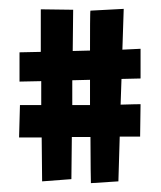

<svg xmlns="http://www.w3.org/2000/svg" viewBox="-20 -568 362 433"><path d="M184 -544C183 -544 183 -493 183 -454L144 -453L145 -546L72 -547V-451L24 -450V-384L73 -385V-331H25L23 -258H74L75 -159L141 -164L142 -259H184C184 -200 185 -155 185 -155L247 -159L250 -260H296L297 -333C297 -333 278 -333 252 -332L254 -390L297 -391V-458L256 -456L259 -548C259 -548 185 -544 184 -544ZM143 -331V-387L183 -388V-331Z"/></svg>

Font: Mouse Memoirs
Style: Regular
Weight: 400
Designer: Astigmatic (AOETI)
Foundry: Astigmatic (AOETI)
Version: Version 1.000